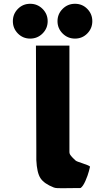

<svg xmlns="http://www.w3.org/2000/svg" viewBox="-20 -994 556 1015"><path d="M74.5 -947Q101 -974 139.5 -974Q178 -974 205 -947Q232 -920 232 -882Q232 -844 205 -817Q178 -790 139.5 -790Q101 -790 74.5 -817Q48 -844 48 -882Q48 -920 74.5 -947ZM311 -947Q338 -974 376.5 -974Q415 -974 441.5 -947Q468 -920 468 -882Q468 -844 441.5 -817Q415 -790 376.5 -790Q338 -790 311 -817Q284 -844 284 -882Q284 -920 311 -947ZM170 -753 172 -200V-199Q172 -181 172 -167V-148Q175 -81 194 -52Q213 -23 264 -3Q271 0 283.5 0.5Q296 1 309.5 1Q323 1 352.5 0.5Q382 0 406 0Q419 -9 431.5 -37.5Q444 -66 450 -89L456 -113Q452 -119 418 -130Q384 -141 380 -145Q377 -148 370.5 -154Q364 -160 361 -163.5Q358 -167 354 -172Q350 -177 348.5 -181.5Q347 -186 347 -191V-753Z"/></svg>

Font: Hussar
Style: BoldWeb
Weight: 700
Foundry: Cannot Into Space Fonts
Version: Version 2.00